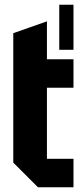

<svg xmlns="http://www.w3.org/2000/svg" viewBox="-20 -790 350 810"><path d="M230 -580V-770H290V-580ZM36 -650 178 -700V-540H290V-420H178V-120H290V0H140L36 -104Z"/></svg>

Font: Tektur Condensed SemiBold
Style: Regular
Weight: 600
Width: 3
Designer: Adam Jagosz
Foundry: Adam Jagosz
Version: Version 1.005;gftools[0.9.30]